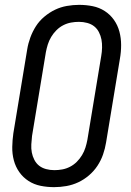

<svg xmlns="http://www.w3.org/2000/svg" viewBox="-20 -763 540 791"><path d="M203 8Q174 8 147 2.5Q120 -3 97.5 -17.5Q75 -32 59.5 -54Q44 -76 37 -102.5Q30 -129 30.5 -157.5Q31 -186 35 -214L92 -559Q96 -584 105 -608.5Q114 -633 128 -655Q142 -677 163 -694.5Q184 -712 207 -723Q230 -734 255.5 -738.5Q281 -743 306 -743Q335 -743 362 -737.5Q389 -732 411.5 -717.5Q434 -703 449.5 -681Q465 -659 472 -632.5Q479 -606 479 -577.5Q479 -549 474 -521L417 -176Q413 -151 404.5 -126.5Q396 -102 381.5 -80Q367 -58 346.5 -40.5Q326 -23 302.5 -12Q279 -1 253.5 3.5Q228 8 203 8ZM204 -62Q220 -62 236.5 -65Q253 -68 268.5 -76Q284 -84 296.5 -96.5Q309 -109 318 -124Q327 -139 332 -155Q337 -171 340 -187L397 -532Q400 -549 400.5 -566.5Q401 -584 398 -600Q395 -616 387.5 -630.5Q380 -645 368 -654.5Q356 -664 339.5 -668.5Q323 -673 305 -673Q289 -673 272.5 -670Q256 -667 240.5 -659Q225 -651 212.5 -638.5Q200 -626 191 -611Q182 -596 177 -580Q172 -564 169 -548L112 -203Q110 -186 109 -168.5Q108 -151 111 -135Q114 -119 121.5 -104.5Q129 -90 141 -80.5Q153 -71 169.5 -66.5Q186 -62 204 -62Z"/></svg>

Font: Iosevka Term Curly
Style: Italic
Weight: 400
Italic angle: -9°
Designer: Belleve Invis
Foundry: Belleve Invis
Version: Version 32.3.0